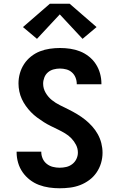

<svg xmlns="http://www.w3.org/2000/svg" viewBox="-20 -1000 640 1028"><path d="M299 8Q271 8 243 4Q215 0 188.5 -10Q162 -20 139.5 -37.5Q117 -55 101 -78Q85 -101 77 -128.5Q69 -156 69 -184Q69 -185 69 -186Q69 -187 69 -188H201Q201 -188 201 -187.5Q201 -187 201 -186Q201 -168 208.5 -151Q216 -134 230.5 -122.5Q245 -111 263 -106.5Q281 -102 299 -102Q317 -102 334.5 -106Q352 -110 366.5 -121Q381 -132 389 -148.5Q397 -165 397 -183Q397 -205 387 -224.5Q377 -244 362 -259.5Q347 -275 328.5 -286Q310 -297 290.5 -306.5Q271 -316 251.5 -325.5Q232 -335 214 -346.5Q196 -358 178.5 -371Q161 -384 146 -399.5Q131 -415 118.5 -432.5Q106 -450 97 -469.5Q88 -489 83.5 -510.5Q79 -532 79 -553Q79 -581 86.5 -607.5Q94 -634 109 -657Q124 -680 146 -697.5Q168 -715 193.5 -725Q219 -735 246.5 -739Q274 -743 301 -743Q329 -743 356 -739Q383 -735 408.5 -725Q434 -715 456 -697.5Q478 -680 493 -657Q508 -634 515.5 -607Q523 -580 523 -553Q523 -552 523 -551Q523 -550 523 -549H391Q391 -549 391 -549.5Q391 -550 391 -551Q391 -568 384.5 -584.5Q378 -601 365 -612.5Q352 -624 335 -628.5Q318 -633 301 -633Q284 -633 267 -628.5Q250 -624 237 -613Q224 -602 217.5 -585.5Q211 -569 211 -552Q211 -526 224.5 -503Q238 -480 258 -464Q278 -448 301.5 -436.5Q325 -425 348 -413.5Q371 -402 393.5 -388.5Q416 -375 436 -359Q456 -343 473.5 -323.5Q491 -304 503.5 -281.5Q516 -259 522.5 -233.5Q529 -208 529 -182Q529 -154 521 -127Q513 -100 497 -76.5Q481 -53 458 -36Q435 -19 409 -9Q383 1 355 4.5Q327 8 299 8ZM178 -792 103 -855 247 -980H353L497 -855L422 -792L300 -923Z"/></svg>

Font: Iosevka SS04 XBd Ex
Style: Regular
Weight: 800
Width: 7
Monospace: yes
Designer: Belleve Invis
Foundry: Belleve Invis
Version: Version 19.0.0; ttfautohint (v1.8.4)